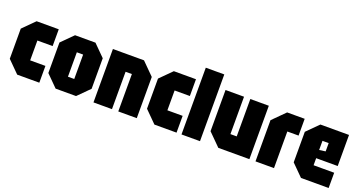

<svg xmlns="http://www.w3.org/2000/svg" viewBox="-41 -1296 3542 1892"><g transform="rotate(20 1730.0 -350.0)"><path d="M31 -122V-438L153 -560H385V-384H225V-176H385V0H153Z M436 -120V-440L556 -560H770L890 -440V-120L770 0H556ZM630 -152H696V-408H630Z M953 0V-560H1279L1407 -432V0H1213V-392H1147V0Z M1470 -122V-438L1592 -560H1824V-384H1664V-176H1824V0H1592Z M1876 0V-700H2070V0Z M2588 -560V0H2262L2134 -128V-560H2328V-168H2394V-560Z M2652 0V-432L2780 -560H2964V-384H2846V0Z M3009 -120V-440L3129 -560H3429V-234H3203V-160H3419V0H3129ZM3203 -320 3268 -329V-416H3203Z"/></g></svg>

Font: Tektur Condensed ExtraBold
Style: Regular
Weight: 800
Width: 3
Designer: Adam Jagosz
Foundry: Adam Jagosz
Version: Version 1.005;gftools[0.9.30]